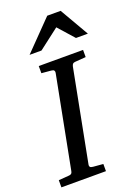

<svg xmlns="http://www.w3.org/2000/svg" viewBox="-184 -987 766 1058"><g transform="rotate(-20 198.5 -458.0)"><path d="M292 -624Q282.2 -623 278.3 -618.4Q274.4 -613.8 272 -604L168 -65.9Q166.5 -58.6 170.4 -53.2Q174.3 -47.9 188 -46.9L246.1 -42V0H-15.1V-42L47.9 -46.9Q57.1 -47.9 61.3 -52.5Q65.4 -57.1 66.9 -65.9L170.9 -604Q172.4 -612.3 168.5 -617.7Q164.6 -623 151.9 -624L96.2 -628.9V-670.9H356V-628.9ZM341.8 -746.1 259.8 -838.4 139.6 -746.1H69.8L234.9 -915.5H313.5L411.6 -746.1Z"/></g></svg>

Font: Charis SIL Viet
Style: Italic
Weight: 400
Italic angle: -11°
Foundry: SIL International
Version: Version 5.000